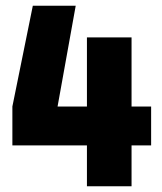

<svg xmlns="http://www.w3.org/2000/svg" viewBox="-20 -647 562 667"><path d="M505 -277V-142H437V0H282V-142H23V-277L94 -627H243L180 -277H282V-517H437V-277Z"/></svg>

Font: Blinker
Style: Bold
Weight: 700
Designer: Juergen Huber
Foundry: supertype
Version: Version 1.015;PS 1.15;hotconv 1.0.88;makeotf.lib2.5.647800; 